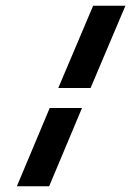

<svg xmlns="http://www.w3.org/2000/svg" viewBox="-20 -652 459 672"><path d="M184 -344 306 -632H419L297 -344ZM39 0 154 -274H267L152 0Z"/></svg>

Font: Praise
Style: Regular
Weight: 400
Designer: Robert E. Leuschke
Foundry: Robert E. Leuschke
Version: Version 1.100; ttfautohint (v1.8.3)